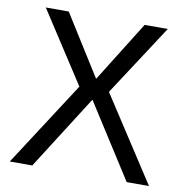

<svg xmlns="http://www.w3.org/2000/svg" viewBox="-79 -781 832 857"><g transform="rotate(10 336.5 -352.5)"><path d="M551 0 337 -335H336L123 0H21L269 -383L60 -705H164L336 -431H337L508 -705H613L403 -383L652 0Z"/></g></svg>

Font: TikTok Sans 24pt
Style: Regular
Weight: 400
Version: Version 4.000